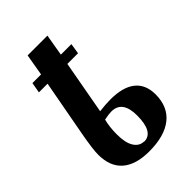

<svg xmlns="http://www.w3.org/2000/svg" viewBox="-210 -780 878 878"><g transform="rotate(-45 228.5 -341.0)"><path d="M238 -38 237 -37Q299 -37 299 -145Q299 -241 228 -241Q212 -241 182 -235Q172 -198 172 -148Q172 -94 190 -66Q208 -38 238 -38ZM46 -144Q46 -178 61 -261L112 -537H56L65 -588H121L139 -693H267L249 -588H317L309 -537H240L193 -278Q235 -283 264 -283Q345 -283 386 -250Q427 -217 427 -153Q427 -73 374 -31Q321 11 222 11Q136 11 91 -28Q46 -67 46 -144Z"/></g></svg>

Font: Libra Serif Modern
Style: Bold Italic
Weight: 700
Italic angle: -12°
Designer: Stefan Peev, Context Ltd
Foundry: Stefan Peev, Context Ltd
Version: Version 1.000